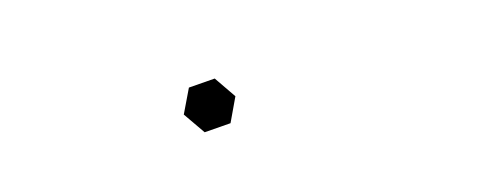

<svg xmlns="http://www.w3.org/2000/svg" viewBox="-21 -260 1042 409"><g transform="rotate(-15 500.0 -55.5)"><path d="M390.1 -103.5 448.2 -107.9 481 -60.1 456.1 -7.3 397.9 -2.9 364.7 -50.8Z"/></g></svg>

Font: Jameel Khushkhat-L
Style: Regular
Weight: 400
Version: Version 3.5